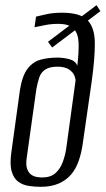

<svg xmlns="http://www.w3.org/2000/svg" viewBox="-20 -712 407 740"><path d="M137 8Q113 8 90.5 4.5Q68 1 50.5 -11.5Q33 -24 25 -51.5Q17 -79 24 -127L57 -366Q66 -421 86.5 -447.5Q107 -474 136.5 -482Q166 -490 201 -490Q224 -490 247 -484Q270 -478 278 -459Q284 -510 283 -545.5Q282 -581 265 -600.5Q248 -620 204 -620Q178 -620 155 -615.5Q132 -611 113 -607L119 -648Q135 -652 160.5 -657.5Q186 -663 219 -663Q289 -663 317 -634.5Q345 -606 345.5 -547Q346 -488 333 -395L299 -159Q294 -123 283.5 -92.5Q273 -62 254.5 -40Q236 -18 207 -5Q178 8 137 8ZM142 -28Q175 -28 193.5 -44.5Q212 -61 221.5 -86.5Q231 -112 235 -138L271 -400Q272 -407 267 -420Q262 -433 246.5 -444Q231 -455 201 -455Q171 -455 154.5 -444Q138 -433 131.5 -414Q125 -395 120 -368L83 -104Q79 -77 84.5 -61.5Q90 -46 100 -39Q110 -32 121.5 -30Q133 -28 142 -28ZM181 -529 165 -551 352 -692 367 -669Z"/></svg>

Font: Alumni Sans
Style: Italic
Weight: 400
Italic angle: -8°
Version: Version 1.016